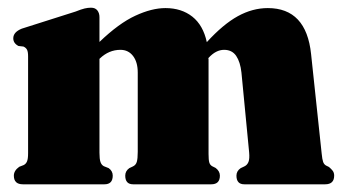

<svg xmlns="http://www.w3.org/2000/svg" viewBox="-20 -479 890 499"><path d="M238.5 -434.5V-370Q289 -418.5 331.8 -438.2Q374.5 -458 410 -458Q451.5 -458 479.8 -435.8Q508 -413.5 517.5 -369.5Q560 -416 598.2 -437Q636.5 -458 676 -458Q776 -458 788.5 -338.5L816 -80Q817.5 -64.5 819.8 -58.2Q822 -52 827 -49L835 -45Q841 -40 844.8 -35Q848.5 -30 848.5 -22.5Q848.5 0 825 0H615Q594.5 0 594.5 -22.5Q594.5 -34.5 605.5 -42L615 -46.5Q622.5 -50 625.8 -58.2Q629 -66.5 627.5 -83L607.5 -290.5Q604.5 -318 593.8 -333.8Q583 -349.5 562.5 -349.5Q541 -349.5 522 -328.5L521.5 -328Q522 -326.5 522 -324.5V-79Q522 -63 524 -56.5Q526 -50 531.5 -47L540.5 -42.5Q551.5 -34 551.5 -22.5Q551.5 0 529 0H326Q305.5 0 305.5 -22.5Q305.5 -34.5 316 -42L325.5 -46.5Q333 -50 335.5 -58.2Q338 -66.5 338 -84.5V-290.5Q338 -317.5 325.8 -333.5Q313.5 -349.5 293 -349.5Q263 -349.5 239.5 -327L238.5 -326V-82Q238.5 -65.5 241.2 -57.8Q244 -50 250 -47L262.5 -42Q273 -34.5 273 -22.5Q273 0 251.5 0H39.5Q16 0 16 -22.5Q16 -35.5 30 -45.5L41.5 -50Q47.5 -53 50.2 -59.5Q53 -66 53 -81V-332.5Q53 -344.5 50.2 -349.8Q47.5 -355 41 -358L28 -359.5Q14.5 -366.5 14.5 -379.5Q14.5 -395.5 36.5 -404.5L176.5 -449Q191.5 -455 200 -457Q208.5 -459 216.5 -459Q227.5 -459 233 -452Q238.5 -445 238.5 -434.5Z"/></svg>

Font: Fraunces 144pt Soft Black
Style: Regular
Weight: 900
Version: Version 1.000;[b76b70a41]